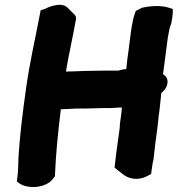

<svg xmlns="http://www.w3.org/2000/svg" viewBox="-20 -754 730 789"><path d="M86 -383C72 -283 62 -201 56 -110C55 -78 55 -51 51 -22L49 -9L59 -1C91 23 172 22 201 -24L206 -30V-37C210 -127 218 -207 230 -305H232C247 -305 283 -308 294 -308H334C359 -308 381 -310 403 -310H433C443 -310 456 -311 467 -312H481C480 -303 479 -292 478 -283L474 -254C473 -247 472 -240 472 -229L457 -119C455 -101 454 -90 452 -76L451 -65L476 -45C487 -37 505 -19 540 -19C559 -19 575 -25 588 -32L601 -39L607 -82C609 -88 610 -96 611 -101L613 -118C615 -135 616 -147 618 -163L626 -222C629 -241 630 -260 632 -277L635 -298C638 -323 640 -346 643 -372C668 -390 682 -430 650 -449C657 -498 662 -546 669 -595C672 -612 675 -631 679 -645L684 -658V-660C687 -673 689 -687 690 -700V-717L675 -722C641 -733 598 -730 563 -722L538 -709L534 -698C522 -663 518 -622 513 -584L507 -537C505 -522 502 -506 501 -490L499 -470H497C482 -469 473 -465 467 -464H428C402 -464 379 -463 355 -463C322 -463 284 -460 251 -460C263 -534 279 -599 292 -674C294 -689 287 -693 281 -699L257 -723C228 -751 166 -718 163 -717L147 -712L144 -696C124 -589 102 -500 86 -383Z"/></svg>

Font: Hussar Pisanka
Style: BlkKur
Weight: 700
Designer: Robert Jablonski
Foundry: Cannot Into Space Fonts
Version: Version 1.070